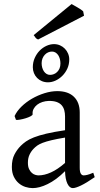

<svg xmlns="http://www.w3.org/2000/svg" viewBox="-20 -923 499 957"><path d="M171.9 -48.8Q201.2 -48.8 234.1 -63.7Q267.1 -78.6 304.2 -110.8V-237.3Q263.2 -230.5 236.6 -224.1Q210 -217.8 192.9 -211.2Q175.8 -204.6 165.5 -197.3Q155.3 -189.9 147.5 -181.6Q134.8 -168.5 127 -151.6Q119.1 -134.8 119.1 -111.8Q119.1 -92.3 125 -80.1Q130.9 -67.9 139.2 -60.8Q147.5 -53.7 156.5 -51.3Q165.5 -48.8 171.9 -48.8ZM452.1 -40Q410.6 -11.2 383.5 1.7Q356.4 14.6 342.8 14.6Q326.7 14.6 315.9 -7.8Q305.2 -30.3 304.2 -69.8Q282.2 -47.9 260.3 -31.7Q238.3 -15.6 217.3 -5.4Q196.3 4.9 177.5 9.8Q158.7 14.6 143.1 14.6Q125.5 14.6 106.9 8.8Q88.4 2.9 73.5 -9.8Q58.6 -22.5 48.8 -42.5Q39.1 -62.5 39.1 -90.8Q39.1 -127.9 52 -152.8Q64.9 -177.7 83 -195.8Q94.7 -207.5 109.6 -218Q124.5 -228.5 149.2 -238.3Q173.8 -248 210.9 -256.8Q248 -265.6 304.2 -273.9V-342.8Q304.2 -359.4 300.3 -373.8Q296.4 -388.2 287.1 -398.7Q277.8 -409.2 262 -414.8Q246.1 -420.4 222.2 -419.9Q206.5 -419.4 191.4 -414.6Q176.3 -409.7 165 -400.9Q153.8 -392.1 147.5 -380.1Q141.1 -368.2 142.6 -353.5Q143.1 -349.1 132.6 -343.5Q122.1 -337.9 107.7 -333.5Q93.3 -329.1 79.3 -326.7Q65.4 -324.2 59.6 -325.7L52.7 -344.7Q64 -369.1 86.9 -391.6Q109.9 -414.1 139.4 -431.2Q168.9 -448.2 201.9 -458.5Q234.9 -468.8 265.6 -468.8Q319.3 -468.8 348.4 -440.7Q377.4 -412.6 377.4 -362.3V-86.9Q377.4 -66.4 382.8 -57.6Q388.2 -48.8 397 -48.8Q403.8 -48.8 414.6 -51.3Q425.3 -53.7 444.8 -62ZM281.2 -606.9Q281.2 -618.7 278.3 -629.4Q275.4 -640.1 270 -648.2Q264.6 -656.2 256.8 -661.1Q249 -666 239.3 -666Q229 -666 219.7 -661.9Q210.4 -657.7 203.4 -650.1Q196.3 -642.6 191.9 -631.8Q187.5 -621.1 187.5 -607.9Q187.5 -596.7 190.4 -586.2Q193.4 -575.7 198.7 -567.6Q204.1 -559.6 211.9 -554.7Q219.7 -549.8 229.5 -549.8Q239.3 -549.8 248.5 -553.5Q257.8 -557.1 265.1 -564.5Q272.5 -571.8 276.9 -582.3Q281.2 -592.8 281.2 -606.9ZM325.2 -627Q325.2 -602.1 315.7 -581.3Q306.2 -560.5 290.8 -545.2Q275.4 -529.8 256.6 -521.2Q237.8 -512.7 219.2 -512.7Q202.6 -512.7 188.7 -518.6Q174.8 -524.4 164.8 -534.7Q154.8 -544.9 149.2 -558.6Q143.6 -572.3 143.6 -587.9Q143.6 -612.8 153.1 -634Q162.6 -655.3 177.7 -670.7Q192.9 -686 211.7 -694.6Q230.5 -703.1 249.5 -703.1Q265.1 -703.1 279.1 -697Q293 -690.9 303.2 -680.4Q313.5 -669.9 319.3 -656Q325.2 -642.1 325.2 -627ZM169.9 -726.1Q161.6 -729.5 158 -734.1Q154.3 -738.8 147.9 -748L336.9 -902.8Q341.8 -899.9 350.1 -895.3Q358.4 -890.6 367.2 -885.5Q376 -880.4 383.3 -875.5Q390.6 -870.6 394.5 -866.7L398.9 -844.7Z"/></svg>

Font: Gentium Plus Am
Style: Regular
Weight: 400
Designer: J. Victor Gaultney, Annie Olsen, Iska Routamaa, Becca Hirsbrunner
Foundry: SIL International
Version: Version 5.000